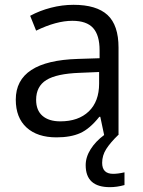

<svg xmlns="http://www.w3.org/2000/svg" viewBox="-20 -564 596 802"><path d="M406.7 116.2Q406.7 162.1 452.6 162.1Q473.1 162.1 500 155.8V209Q468.3 217.8 439 217.8Q337.9 217.8 337.9 126Q337.9 91.8 358.9 58.8Q379.9 25.9 415 0H473.6Q440.4 32.2 423.6 58.8Q406.7 85.4 406.7 116.2ZM415 0 398.9 -76.2H395Q355 -25.9 315.2 -8.1Q275.4 9.8 215.8 9.8Q136.2 9.8 91.1 -31.2Q45.9 -72.3 45.9 -147.9Q45.9 -310.1 305.2 -317.9L396 -320.8V-354Q396 -417 368.9 -447Q341.8 -477.1 282.2 -477.1Q215.3 -477.1 130.9 -436L106 -498Q145.5 -519.5 192.6 -531.7Q239.7 -543.9 287.1 -543.9Q382.8 -543.9 429 -501.5Q475.1 -459 475.1 -365.2V0ZM231.9 -57.1Q307.6 -57.1 350.8 -98.6Q394 -140.1 394 -214.8V-263.2L313 -259.8Q216.3 -256.3 173.6 -229.7Q130.9 -203.1 130.9 -147Q130.9 -103 157.5 -80.1Q184.1 -57.1 231.9 -57.1Z"/></svg>

Font: Zoram GWebM
Style: Regular
Weight: 400
Foundry: Ascender Corporation
Version: Version 1.000